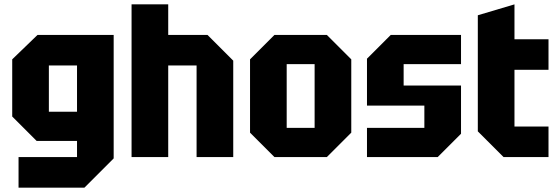

<svg xmlns="http://www.w3.org/2000/svg" viewBox="-20 -720 2554 880"><path d="M65 140V0H333V-74H148L36 -186V-448L152 -560H501V6L367 140ZM204 -420V-208H333V-420Z M583 0V-700H751V-560H931L1049 -442V0H881V-420H751V0Z M1126 -112V-448L1238 -560H1478L1590 -448V-112L1478 0H1238ZM1294 -134H1422V-426H1294Z M1662 0V-134H1925V-236H1662V-451L1771 -560H2093V-426H1830V-328H2093V-107L1986 0Z M2170 -650 2338 -700V-540H2494V-400H2338V-140H2494V0H2288L2170 -118Z"/></svg>

Font: Tektur SemiCondensed
Style: Bold
Weight: 700
Width: 4
Designer: Adam Jagosz
Foundry: Adam Jagosz
Version: Version 1.005;gftools[0.9.30]